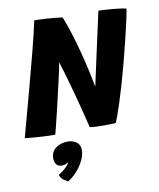

<svg xmlns="http://www.w3.org/2000/svg" viewBox="-96 -708 869 1051"><g transform="rotate(-10 338.0 -182.5)"><path d="M171.9 3.2Q141.6 3.4 108.5 1.6Q75.4 -0.1 47.4 -2.5Q19.4 -4.9 3.9 -6.8Q5.4 -11.8 11.5 -34.4Q17.6 -57.1 27.1 -92Q36.6 -126.9 48.1 -169.6Q59.6 -212.2 72.1 -258.2Q84.5 -304.2 96.1 -348.6Q110.8 -402.9 124.7 -456.8Q138.6 -510.6 149.9 -556.8Q161.1 -603 167.2 -633.2Q177.2 -633.2 196.8 -632.4Q216.4 -631.5 239.8 -630.1Q263.1 -628.6 285.4 -626.4Q307.6 -624.1 323.2 -621.6Q342 -574.5 358.3 -521.9Q374.6 -469.2 388.6 -415.8Q402.6 -362.4 413.8 -311.8Q424.9 -261.2 432.9 -217.6L522 -624.2Q536.8 -624.2 558.9 -622.9Q581.1 -621.6 604.4 -619.4Q627.6 -617.2 647.1 -614.4Q666.5 -611.5 675.8 -608.4Q672.2 -587.1 666.3 -559.3Q660.4 -531.5 652.9 -499.8Q645.5 -468 637.1 -434.2Q628.8 -400.4 620.2 -366.7Q611.6 -333 603.5 -302Q590 -251.6 575.7 -202.2Q561.4 -152.8 547.8 -110.7Q534.2 -68.6 523.8 -39.8Q513.4 -10.9 508.1 -1.6Q493.9 -1.1 478.2 -0.8Q462.6 -0.4 446.5 -0.4Q422.9 -0.4 400.9 -1.3Q378.9 -2.2 364.4 -5Q361.6 -17.5 355.8 -41.6Q349.9 -65.8 341.7 -97.9Q333.5 -130 323.7 -166.8Q313.9 -203.5 303.2 -241.8Q292.6 -280 282.1 -316.4Q271.6 -352.9 261.6 -383.8Q259.6 -370 253.4 -340.8Q247.1 -311.6 238.3 -273.6Q229.5 -235.5 219.9 -194Q210.4 -152.5 200.9 -113.6Q191.5 -74.6 183.9 -43.8Q176.4 -13 171.9 3.2ZM197 267.5Q191.6 265.1 175.2 254.3Q158.9 243.5 152.6 222.9Q162.4 218 176.1 207.4Q189.8 196.8 200.8 185.1Q211.8 173.5 212.9 166.6Q213.6 164.5 213.5 163.1Q208.8 168.5 199.9 172.2Q191 176 177.1 176Q157.4 176 147.8 162.4Q138.1 148.8 138.1 130Q138.1 92.5 165.6 72.2Q193 51.9 231.8 51.9Q258.9 51.9 279.8 66.4Q300.6 81 300.6 110.5Q300.6 138.1 285.8 168.4Q271 198.8 247.4 225Q223.9 251.2 197 267.5Z"/></g></svg>

Font: Grandstander Thin
Style: Italic
Weight: 100
Italic angle: -15°
Designer: Tyler Finck
Foundry: Etcetera Type Co
Version: Version 1.200